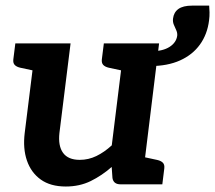

<svg xmlns="http://www.w3.org/2000/svg" viewBox="-20 -672 784 700"><path d="M220 8Q164 8 128.6 -17.4Q93.3 -42.7 78.2 -86.6Q63.1 -130.4 70.1 -187.4L110.7 -513.8H237.3L196.7 -187.4Q191.4 -140.2 209.9 -114.7Q228.3 -89.2 270.9 -89.2Q302.5 -89.2 331.3 -103.1Q360.2 -117.1 387.5 -142.1L433.5 -513.8H560L496.9 0H419.4Q393.7 0 390 -23L387.2 -63.3Q351.4 -31.9 310.8 -11.9Q270.1 8 220 8ZM472.6 0 497.7 -100.8 553.6 -88.8Q567.2 -85.6 573.9 -78.6Q580.6 -71.6 579 -58.1L571.8 0ZM135 -513.8 109.9 -413.1 54 -425.1Q40.4 -428.2 33.7 -435.2Q27 -442.2 28.6 -455.7L35.9 -513.8ZM457.8 -513.8 432.6 -413.1 376.7 -425.1Q363.2 -428.2 356.5 -435.2Q349.8 -442.2 351.3 -455.7L358.6 -513.8ZM527.5 -431.1 534.2 -485.4Q573.5 -485.4 598.1 -501Q622.7 -516.7 626.1 -541.8Q627.1 -551.7 622.7 -561.6Q618.3 -571.5 613.8 -581.8Q609.4 -592 610.8 -604Q613.4 -626.9 630.3 -639.2Q647.2 -651.5 680.6 -651.5H742.6Q743.6 -641.5 743.9 -627.1Q744.2 -612.8 742.2 -597.7Q736 -547.2 709.1 -509.8Q682.2 -472.3 636.4 -451.7Q590.6 -431.1 527.5 -431.1Z"/></svg>

Font: Aleo
Style: Italic
Weight: 400
Italic angle: -7°
Designer: Alessio Laiso
Foundry: Alessio Laiso
Version: Version 2.001;gftools[0.9.29]